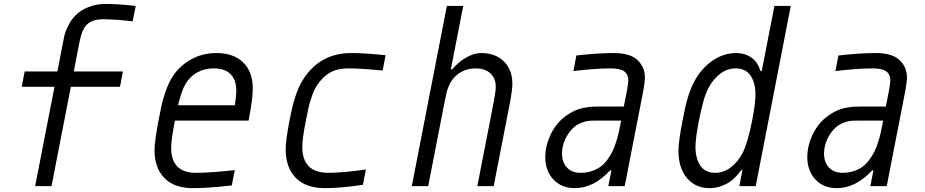

<svg xmlns="http://www.w3.org/2000/svg" viewBox="-20 -947 4707 977"><path d="M242.2 0H158.9L257.2 -505.2H90.5L105.5 -583.3H272.1L301.4 -735Q306 -759.8 310.2 -775.1Q314.5 -790.4 327.8 -817.4Q341.1 -844.4 360.7 -865.2Q388 -894.5 429.4 -910.8Q470.7 -927.1 518.9 -927.1Q580.1 -927.1 670.6 -916.7L654.9 -838.5Q564.5 -849 503.3 -849Q447.9 -849 419.9 -819.7Q397.1 -795.6 384.8 -735L355.5 -583.3H605.5L590.5 -505.2H340.5Z M1182.3 -485Q1182.3 -540.4 1153.3 -569.7Q1124.3 -599 1067.1 -599Q1020.2 -599 983.1 -578.1Q946 -557.3 924.5 -520.2Q904.9 -489.6 886.1 -411.5H1175.1Q1182.3 -459 1182.3 -485ZM850.9 -196Q850.9 -67.7 976.6 -67.7Q1052.7 -67.7 1174.5 -81.4L1159.5 -3.3Q1039.1 10.4 961.6 10.4Q866.5 10.4 816.4 -41.3Q766.3 -93.1 766.3 -182.3Q766.3 -225.9 786.5 -333.3Q796.2 -384.8 802.7 -413.7Q809.2 -442.7 822.3 -480.5Q835.3 -518.2 851.6 -546.2Q884.8 -604.2 945.3 -640.6Q1005.9 -677.1 1082 -677.1Q1168 -677.1 1217.1 -629.6Q1266.3 -582 1266.3 -495.4Q1266.3 -443.4 1244.8 -333.3H869.8Q850.9 -233.7 850.9 -196Z M1453.1 -333.3Q1462.9 -382.8 1469.7 -410.8Q1476.6 -438.8 1489.9 -475.6Q1503.3 -512.4 1521.5 -541Q1606.8 -677.1 1768.2 -677.1Q1834 -677.1 1942.1 -666L1927.1 -587.9Q1817.7 -599 1753.3 -599Q1697.3 -599 1659.8 -577.8Q1622.4 -556.6 1593.8 -513.7Q1578.8 -491.5 1567.1 -457.7Q1555.3 -423.8 1550.5 -401.7Q1545.6 -379.6 1536.5 -333.3Q1518.2 -240.9 1518.2 -200.5Q1518.2 -67.7 1649.7 -67.7Q1725.3 -67.7 1841.8 -84.6L1826.8 -6.5Q1711.6 10.4 1634.8 10.4Q1535.2 10.4 1484.4 -42.6Q1433.6 -95.7 1433.6 -186.8Q1433.6 -233.1 1453.1 -333.3Z M2502.6 -505.2Q2502.6 -549.5 2474.9 -574.2Q2447.3 -599 2400.4 -599Q2339.2 -599 2296.9 -558.6Q2279.9 -542.3 2268.9 -520.2Q2257.8 -498 2253.6 -480.8Q2249.3 -463.5 2242.2 -427.7L2158.9 0H2075.5L2253.9 -916.7H2337.2L2274.1 -593.8H2280.6Q2312.5 -631.5 2352.2 -654.3Q2391.9 -677.1 2428.4 -677.1Q2500.7 -677.1 2543.9 -634.4Q2587.2 -591.8 2587.2 -521.5Q2587.2 -490.2 2575.5 -427.7L2492.2 0H2408.9L2492.2 -427.7Q2502.6 -481.1 2502.6 -505.2Z M3140.6 -333.3H3013Q2988.9 -333.3 2975.3 -332Q2961.6 -330.7 2939.5 -322.6Q2917.3 -314.5 2899.1 -298.2Q2873 -274.7 2856.4 -238.9Q2839.8 -203.1 2839.8 -165.4Q2839.8 -121.7 2864.6 -94.7Q2889.3 -67.7 2934.9 -67.7Q2966.1 -67.7 2992.5 -76.8Q3018.9 -85.9 3037.4 -99.9Q3056 -113.9 3071.6 -135.7Q3087.2 -157.6 3096.7 -176.8Q3106.1 -196 3114.6 -222.7Q3123 -249.3 3127 -266.3Q3130.9 -283.2 3135.4 -306.6ZM3102.9 -677.1Q3184.9 -677.1 3222.7 -642.6Q3261.7 -606.1 3261.7 -552.1Q3261.7 -532.6 3253.9 -487.6L3158.9 0H3075.5L3091.1 -80.1H3084.6Q3001.3 10.4 2904.3 10.4Q2837.9 10.4 2796.2 -33.5Q2754.6 -77.5 2754.6 -148.4Q2754.6 -201.8 2779 -256.2Q2803.4 -310.5 2846.4 -347Q2871.1 -367.2 2897.1 -380.2Q2923.2 -393.2 2949.5 -398.1Q2975.9 -403 2990.9 -404Q3005.9 -404.9 3028 -404.9H3154.3L3169.9 -484.4Q3177.1 -524.7 3177.1 -537.1Q3177.1 -568.4 3156.6 -583.7Q3136.1 -599 3087.9 -599Q3009.8 -599 2897.8 -585.3L2912.8 -664.7Q3022.8 -677.1 3102.9 -677.1Z M3725.3 -677.1Q3768.9 -677.1 3802.4 -654.6Q3835.9 -632.2 3849.6 -585.3H3856.1L3920.6 -916.7H4003.9L3825.5 0H3742.2L3757.8 -81.4H3751.3Q3719.4 -34.5 3677.4 -12Q3635.4 10.4 3591.8 10.4Q3518.9 10.4 3475.6 -41Q3432.3 -92.4 3432.3 -180.3Q3432.3 -224 3453.1 -333.3Q3462.9 -381.5 3467.8 -404.3Q3472.7 -427.1 3483.4 -461.3Q3494.1 -495.4 3507.8 -522.8Q3544.9 -595.7 3602.9 -636.4Q3660.8 -677.1 3725.3 -677.1ZM3723.3 -599Q3679.7 -599 3643.6 -570.6Q3607.4 -542.3 3585.3 -500Q3559.2 -451.2 3536.5 -333.3Q3518.9 -242.8 3518.9 -199.9Q3518.9 -141.9 3543.3 -104.8Q3567.7 -67.7 3619.8 -67.7Q3663.4 -67.7 3699.5 -96Q3735.7 -124.3 3757.8 -166.7Q3784.5 -217.4 3807.3 -333.3Q3824.2 -420.6 3824.2 -466.8Q3824.2 -524.7 3799.8 -561.8Q3775.4 -599 3723.3 -599Z M4474 -333.3H4346.4Q4322.3 -333.3 4308.6 -332Q4294.9 -330.7 4272.8 -322.6Q4250.7 -314.5 4232.4 -298.2Q4206.4 -274.7 4189.8 -238.9Q4173.2 -203.1 4173.2 -165.4Q4173.2 -121.7 4197.9 -94.7Q4222.7 -67.7 4268.2 -67.7Q4299.5 -67.7 4325.8 -76.8Q4352.2 -85.9 4370.8 -99.9Q4389.3 -113.9 4404.9 -135.7Q4420.6 -157.6 4430 -176.8Q4439.5 -196 4447.9 -222.7Q4456.4 -249.3 4460.3 -266.3Q4464.2 -283.2 4468.8 -306.6ZM4436.2 -677.1Q4518.2 -677.1 4556 -642.6Q4595.1 -606.1 4595.1 -552.1Q4595.1 -532.6 4587.2 -487.6L4492.2 0H4408.9L4424.5 -80.1H4418Q4334.6 10.4 4237.6 10.4Q4171.2 10.4 4129.6 -33.5Q4087.9 -77.5 4087.9 -148.4Q4087.9 -201.8 4112.3 -256.2Q4136.7 -310.5 4179.7 -347Q4204.4 -367.2 4230.5 -380.2Q4256.5 -393.2 4282.9 -398.1Q4309.2 -403 4324.2 -404Q4339.2 -404.9 4361.3 -404.9H4487.6L4503.3 -484.4Q4510.4 -524.7 4510.4 -537.1Q4510.4 -568.4 4489.9 -583.7Q4469.4 -599 4421.2 -599Q4343.1 -599 4231.1 -585.3L4246.1 -664.7Q4356.1 -677.1 4436.2 -677.1Z"/></svg>

Font: TypoPRO Monoid
Style: Italic
Weight: 400
Width: 4
Italic angle: -11°
Monospace: yes
Version: Version 0.61